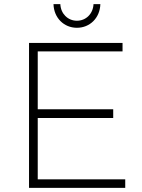

<svg xmlns="http://www.w3.org/2000/svg" viewBox="-20 -906 687 926"><path d="M271 -886H238C240 -819 289 -772 351 -772C413 -772 462 -819 464 -886H431C429 -840 395 -806 351 -806C307 -806 273 -840 271 -886ZM120 -699V0H584V-41H162V-337H526V-379H162V-658H571V-699Z"/></svg>

Font: Montserrat arm ExtraLight
Style: Regular
Weight: 275
Designer: Julieta Ulanovsky
Foundry: Julieta Ulanovsky
Version: Version 6.000;PS 006.000;hotconv 1.0.88;makeotf.lib2.5.64775